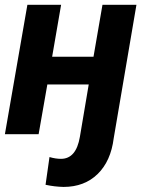

<svg xmlns="http://www.w3.org/2000/svg" viewBox="-20 -548 592 784"><path d="M229.5 -528.3 192.9 -316.4H361.8L398.4 -528.3H537.1L444.3 16.6Q432.6 109.9 378.7 162.6Q324.7 215.3 239.3 215.3Q202.1 214.4 166 206.5L182.1 93.3Q207 100.6 229 100.6Q291 100.6 306.2 10.7L342.3 -203.1H173.3L137.7 0H0L91.8 -528.3Z"/></svg>

Font: RobotoInd
Style: Bold Italic
Weight: 700
Italic angle: -12°
Designer: Google
Version: Version 2.001150; 2014